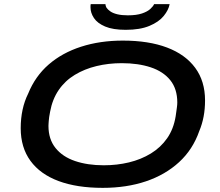

<svg xmlns="http://www.w3.org/2000/svg" viewBox="-20 -895 1061 927"><path d="M476 12Q351 12 262.5 -21Q174 -54 127 -118.5Q80 -183 80 -276Q80 -323 89 -365Q98 -407 116 -443Q150 -527 215 -583.5Q280 -640 371.5 -669.5Q463 -699 573 -699Q698 -699 786.5 -665.5Q875 -632 922.5 -567.5Q970 -503 970 -410Q970 -369 963 -332Q956 -295 942 -262Q911 -173 844.5 -112Q778 -51 684.5 -19.5Q591 12 476 12ZM481 -97Q545 -97 603 -111Q661 -125 708.5 -154Q756 -183 787 -227.5Q818 -272 828 -333Q830 -347 831.5 -357.5Q833 -368 834 -375.5Q835 -383 835.5 -389Q836 -395 836 -400Q836 -466 802 -508Q768 -550 707.5 -570Q647 -590 568 -590Q504 -590 446 -576Q388 -562 341 -533.5Q294 -505 263.5 -460.5Q233 -416 222 -356Q219 -341 217.5 -330.5Q216 -320 215.5 -312.5Q215 -305 214.5 -299Q214 -293 214 -287Q214 -223 248 -180.5Q282 -138 342.5 -117.5Q403 -97 481 -97ZM587 -751Q525 -751 487.5 -767Q450 -783 433.5 -808Q417 -833 417 -859Q417 -864 417 -867.5Q417 -871 418 -875H489Q489 -871 490.5 -866.5Q492 -862 494 -858Q501 -848 513.5 -839.5Q526 -831 547 -826Q568 -821 597 -821Q639 -821 665.5 -830Q692 -839 706 -852Q720 -865 724 -875H799Q794 -847 770.5 -818Q747 -789 701.5 -770Q656 -751 587 -751Z"/></svg>

Font: Archivo Expanded Medium
Style: Italic
Weight: 500
Width: 7
Italic angle: -10°
Designer: Hector Gatti
Foundry: Omnibus-Type
Version: Version 2.001